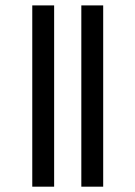

<svg xmlns="http://www.w3.org/2000/svg" viewBox="-20 -701 508 721"><path d="M183.3 0H101.2V-680.7H183.3ZM367.5 0H285.4V-680.7H367.5Z"/></svg>

Font: Puralecka Narrow
Style: Regular
Weight: 400
Designer: Hector Gatti, Marcela Romero, Pablo Cosgaya and Nicolas Silva
Version: Version 1.004;PS 001.004;hotconv 1.0.70;makeotf.lib2.5.58329